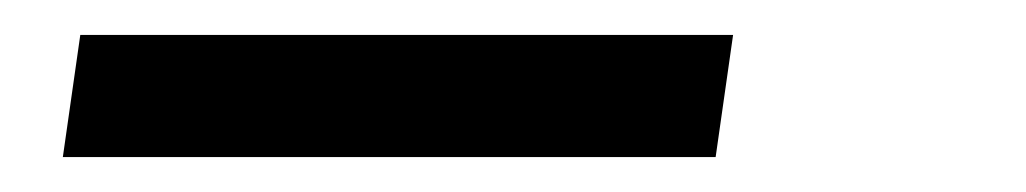

<svg xmlns="http://www.w3.org/2000/svg" viewBox="-20 160 588 110"><path d="M16 250 26 180H400L390 250Z"/></svg>

Font: Finlandica SemiBold
Style: Italic
Weight: 600
Italic angle: -8°
Designer: Niklas Ekholm, Juho Hiilivirta, Jaakko Suomalainen
Foundry: Helsinki Type Studio
Version: Version 1.063